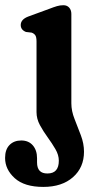

<svg xmlns="http://www.w3.org/2000/svg" viewBox="-58 -486 364 736"><path d="M215.5 -90Q215.5 -60.5 227.8 -29.8Q240 1 252 32.8Q264 64.5 264 95.5Q264 156 221.8 193.2Q179.5 230.5 108 230.5Q35.5 230.5 -1.5 197Q-38.5 163.5 -38.5 119.5Q-38.5 87 -21.5 69.8Q-4.5 52.5 23.5 52.5Q51.5 52.5 67.8 71.2Q84 90 84 120.5V136.5Q84 179.5 124 179Q167.5 179 167.5 130Q167.5 108 154.5 85.8Q141.5 63.5 124.8 40.5Q108 17.5 95 -6.5Q82 -30.5 82 -56V-326.5Q82 -344.5 77 -351.2Q72 -358 63 -361L41.5 -363.5Q21.5 -371.5 21.5 -390Q21.5 -411.5 50 -422.5L130.5 -452Q148.5 -459 160.5 -462.5Q172.5 -466 185 -466Q199 -466 207.2 -456.8Q215.5 -447.5 215.5 -432.5Z"/></svg>

Font: Fraunces 72pt SuperSoft SemiBold
Style: Regular
Weight: 600
Version: Version 1.000;[b76b70a41]